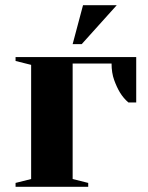

<svg xmlns="http://www.w3.org/2000/svg" viewBox="-20 -720 570 740"><path d="M40 0ZM40 -485V-500H505V-325H475Q456 -341 442 -364Q430 -384 420 -411.5Q410 -439 410 -475H260V-30L320 -15V0H40V-15L100 -30V-470ZM430 -700 295 -550H260L300 -700Z"/></svg>

Font: Yeseva One
Style: Regular
Weight: 400
Designer: Jovanny Lemonad
Foundry: Jovanny Lemonad
Version: Version 2.001; ttfautohint (v0.91) -l 8 -r 50 -G 200 -x 0 -w